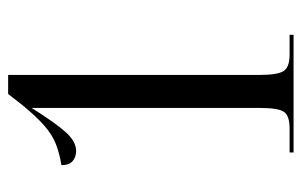

<svg xmlns="http://www.w3.org/2000/svg" viewBox="-158 -600 758 483"><g transform="rotate(-90 221.5 -359.0)"><path d="M79 0V-10H140Q171 -10 181 -24Q191 -38 191 -86V-659Q152 -597 129 -572Q106 -547 83 -547Q67 -547 57 -556Q47 -565 47 -584Q78 -589 101.5 -598.5Q125 -608 147.5 -628Q170 -648 198 -682L226 -718H274V-86Q274 -41 283.5 -25.5Q293 -10 325 -10H375V0Z"/></g></svg>

Font: Noto Serif Display ExtraCondensed
Style: Regular
Weight: 400
Width: 2
Designer: Monotype Design Team
Foundry: Monotype Imaging Inc.
Version: Version 2.009